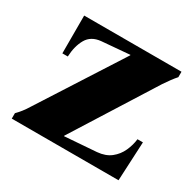

<svg xmlns="http://www.w3.org/2000/svg" viewBox="-109 -582 719 704"><g transform="rotate(30 250.5 -230.0)"><path d="M18 0V-23Q28 -33 37.5 -45Q47 -57 58 -75L278 -418V-420L160 -410Q119 -406 101.5 -375.5Q84 -345 82 -300H59V-460H471V-437Q462 -427 452 -413.5Q442 -400 432 -385L216 -42V-40L350 -50Q385 -53 407 -70.5Q429 -88 440.5 -113.5Q452 -139 455 -165H478L470 0Z"/></g></svg>

Font: Bona Nova SC
Style: Bold
Weight: 700
Designer: Mateusz Machalski
Foundry: Capitalics
Version: Version 4.001; ttfautohint (v1.8.4.7-5d5b)